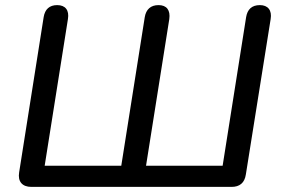

<svg xmlns="http://www.w3.org/2000/svg" viewBox="-20 -732 1099 752"><path d="M103 0H887C918 0 938 -15 943 -49L1040 -657C1046 -692 1029 -712 998 -712C966 -712 949 -695 944 -665L852 -83H552L643 -657C648 -692 633 -712 601 -712C570 -712 552 -695 547 -665L455 -83H155L246 -657C252 -692 236 -712 204 -712C174 -712 156 -696 151 -665L55 -57C49 -21 67 0 103 0Z"/></svg>

Font: SN Pro Medium
Style: Italic
Weight: 400
Italic angle: -9°
Designer: Tobias Whetton
Foundry: Supernotes
Version: Version 1.001;Glyphs 3.2 (3249)